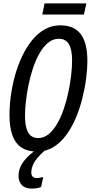

<svg xmlns="http://www.w3.org/2000/svg" viewBox="-20 -872 542 1117"><path d="M195.3 9.8Q141.1 9.8 105.7 -13.2Q70.3 -36.1 52.7 -83.5Q35.2 -130.9 35.2 -203.1Q35.2 -256.8 43.2 -315.9Q51.3 -375 67.6 -433.6Q84 -492.2 108.6 -544.4Q133.3 -596.7 166 -637.2Q198.7 -677.7 240 -701.2Q281.2 -724.6 330.6 -724.6Q411.1 -724.6 449.7 -673.6Q488.3 -622.6 488.3 -518.6Q488.3 -471.7 481 -414.8Q473.6 -357.9 458.7 -298.6Q443.8 -239.3 420.4 -184.3Q397 -129.4 364.5 -85.4Q332 -41.5 290 -15.9Q248 9.8 195.3 9.8ZM201.7 -68.8Q234.9 -68.8 262.5 -91.1Q290 -113.3 312 -151.1Q334 -189 350.3 -236.3Q366.7 -283.7 377.4 -334.5Q388.2 -385.3 393.8 -433.1Q399.4 -481 399.4 -520Q399.4 -585 380.4 -615.7Q361.3 -646.5 322.8 -646.5Q287.6 -646.5 259.3 -623Q231 -599.6 209 -560.3Q187 -521 171.1 -472.9Q155.3 -424.8 145.3 -374.8Q135.3 -324.7 130.4 -279.5Q125.5 -234.4 125.5 -202.1Q125.5 -154.8 134 -125.2Q142.6 -95.7 159.7 -82.3Q176.8 -68.8 201.7 -68.8ZM226.1 -787.6 239.3 -852.1H482.4L468.3 -787.6ZM164.1 225.1Q126.5 225.1 107.2 204.8Q87.9 184.6 87.9 152.3Q87.9 124 98.9 98.9Q109.9 73.7 132.3 49.3Q154.8 24.9 188.5 0H244.1Q214.8 25.9 196.8 48.1Q178.7 70.3 170.7 90.6Q162.6 110.8 162.1 131.3Q162.1 147 170.4 155.5Q178.7 164.1 193.8 164.1Q201.2 164.1 211.2 162.1Q221.2 160.2 231.4 157.7L219.2 215.8Q206.5 221.2 192.9 223.1Q179.2 225.1 164.1 225.1Z"/></svg>

Font: Open Sans Condensed Medium
Style: Italic
Weight: 500
Width: 3
Italic angle: -12°
Designer: Monotype Design Team
Foundry: Monotype Imaging Inc.
Version: Version 3.000